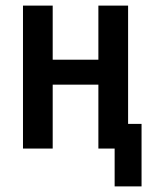

<svg xmlns="http://www.w3.org/2000/svg" viewBox="-20 -546 540 685"><path d="M485 -104V119H389V-16H331V-244H168V-16H62V-526H168V-333H331V-526H437V-104Z"/></svg>

Font: D2Coding ligature
Style: Bold
Weight: 700
Monospace: yes
Designer: Yong-Rak Park; Jeong-Hwan Yoon; Sang-Min Lee;
Foundry: NHN Corporation
Version: Version 1.3.2; Build 20180524